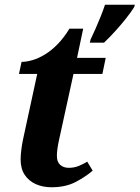

<svg xmlns="http://www.w3.org/2000/svg" viewBox="-20 -780 589 810"><path d="M362 -613Q373 -636 384 -661Q395 -686 405 -711Q415 -736 423 -760H549L546 -750Q533 -729 512 -702.5Q491 -676 467 -649.5Q443 -623 419 -600H359ZM197 10Q161 10 131.5 -3Q102 -16 84.5 -42Q67 -68 67 -107Q67 -125 70 -148.5Q73 -172 77 -191L137 -468H60L71 -519Q92 -519 117.5 -526.5Q143 -534 170 -550.5Q197 -567 223 -593.5Q249 -620 273 -659H331L305 -536H426L412 -468H290L230 -194Q225 -172 222.5 -154Q220 -136 220 -122Q220 -97 234 -84.5Q248 -72 270 -72Q293 -72 312.5 -80Q332 -88 348 -98L371 -60Q338 -32 296.5 -11Q255 10 197 10Z"/></svg>

Font: Noto Serif
Style: Italic
Weight: 400
Italic angle: -12°
Designer: Monotype Design Team
Foundry: Monotype Imaging Inc.
Version: Version 2.013